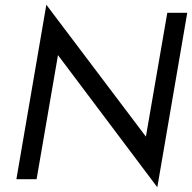

<svg xmlns="http://www.w3.org/2000/svg" viewBox="-20 -754 808 808"><path d="M768 -700 642 34 224 -522 134 0H49L175 -734L594 -179L684 -700Z"/></svg>

Font: Jost
Style: Italic
Weight: 400
Italic angle: -5°
Version: Version 3.710